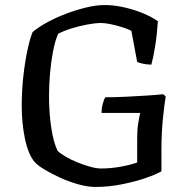

<svg xmlns="http://www.w3.org/2000/svg" viewBox="-20 -740 756 760"><path d="M358 0Q328 0 291.5 -10Q255 -20 219.5 -36Q184 -52 156 -69Q128 -86 116 -100Q91 -131 78.5 -192Q66 -253 66 -321Q66 -381 72.5 -439Q79 -497 89 -543Q99 -589 109 -613Q130 -631 164 -650Q198 -669 238.5 -684.5Q279 -700 319.5 -710Q360 -720 395 -720Q431 -720 471 -711Q511 -702 546 -687.5Q581 -673 605 -656Q601 -598 593.5 -553Q586 -508 579 -484Q556 -485 542.5 -488.5Q529 -492 523 -495L500 -618Q487 -625 465 -632Q443 -639 419.5 -644Q396 -649 380 -649Q358 -649 325.5 -643Q293 -637 261.5 -627Q230 -617 210 -606Q198 -578 190 -537Q182 -496 178 -449.5Q174 -403 174 -360Q174 -293 183 -234Q192 -175 208 -143Q218 -133 239 -120.5Q260 -108 286 -97.5Q312 -87 337 -80Q362 -73 380 -73Q419 -73 459.5 -80.5Q500 -88 523 -97V-195Q523 -228 527.5 -254.5Q532 -281 535 -293H382Q382 -312 387 -330Q392 -348 397 -355Q435 -355 476.5 -357Q518 -359 557.5 -361.5Q597 -364 626 -367L636 -358Q631 -330 625 -272Q619 -214 619 -144V-62Q599 -50 557 -35.5Q515 -21 462.5 -10.5Q410 0 358 0Z"/></svg>

Font: Texturina
Style: Regular
Weight: 400
Designer: Guillermo Torres Carreño
Foundry: Omnibus-Type
Version: Version 1.002; ttfautohint (v1.8.3)